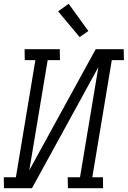

<svg xmlns="http://www.w3.org/2000/svg" viewBox="-33 -995 675 1015"><path d="M-12 0 -13 -58H51L154 -677H98L97 -735H283L284 -677H219L122 -95L473 -735H621L622 -677H558L455 -58H511L512 0H326L325 -58H390L487 -640L136 0ZM388 -799 274 -935 330 -975 434 -831Z"/></svg>

Font: Iosevka Etoile Light
Style: Italic
Weight: 300
Italic angle: -9°
Designer: Belleve Invis
Foundry: Belleve Invis
Version: Version 22.1.2; ttfautohint (v1.8.4)